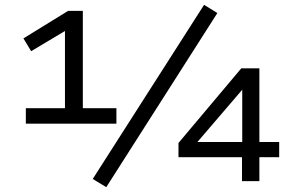

<svg xmlns="http://www.w3.org/2000/svg" viewBox="-20 -750 1231 795"><path d="M87 -238V-302H249V-641L283 -642L109 -538L77 -591L262 -705H323V-302H462V-238ZM420 25 364 -9 825 -730 880 -696ZM982 0V-99H719V-158L979 -467H1054V-162H1136V-99H1054V0ZM983 -162V-382H986L776 -137L772 -162Z"/></svg>

Font: Nunito Sans 7pt SemiExpanded
Style: Regular
Weight: 400
Width: 6
Designer: Vernon Adams
Foundry: Vernon Adams
Version: Version 3.101;gftools[0.9.27]